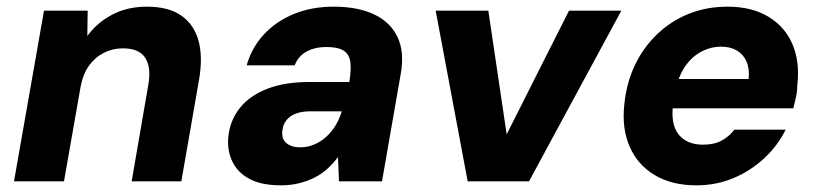

<svg xmlns="http://www.w3.org/2000/svg" viewBox="-20 -544 2456 576"><path d="M22 0 112 -512H243L242 -436Q271 -476 316.5 -500Q362 -524 421 -524Q485 -524 523.5 -497.5Q562 -471 575.5 -422Q589 -373 577 -304L524 0H375L425 -290Q434 -341 416 -370Q398 -399 348 -399Q318 -399 291.5 -385.5Q265 -372 247 -347Q229 -322 222 -285L172 0Z M823 12Q764 12 728 -7.5Q692 -27 676.5 -60.5Q661 -94 665 -134Q670 -183 699.5 -220Q729 -257 781.5 -277.5Q834 -298 908 -298H1028Q1034 -335 1031 -358Q1028 -381 1011 -392Q994 -403 959 -403Q925 -403 900 -389.5Q875 -376 864 -348H720Q735 -401 771.5 -440.5Q808 -480 861.5 -502Q915 -524 981 -524Q1054 -524 1103 -500.5Q1152 -477 1173 -432Q1194 -387 1182 -321L1126 0H997L994 -73Q980 -54 962.5 -38Q945 -22 923 -11Q901 0 876 6Q851 12 823 12ZM880 -102Q902 -102 921.5 -110Q941 -118 957.5 -132.5Q974 -147 986 -166.5Q998 -186 1005 -209V-210H910Q885 -210 867 -203Q849 -196 839 -183Q829 -170 827 -152Q824 -127 839.5 -114.5Q855 -102 880 -102Z M1383 0 1287 -512H1445L1500 -141L1687 -512H1844L1567 0Z M2069 12Q1996 12 1944.5 -18.5Q1893 -49 1869 -104Q1845 -159 1853 -231Q1859 -293 1883.5 -346Q1908 -399 1949.5 -439.5Q1991 -480 2045 -502Q2099 -524 2163 -524Q2235 -524 2285 -494Q2335 -464 2357.5 -411Q2380 -358 2372 -289Q2372 -271 2368 -253Q2364 -235 2360 -219H1955L1971 -307H2226Q2229 -338 2219.5 -359.5Q2210 -381 2190.5 -392.5Q2171 -404 2143 -404Q2112 -404 2083 -388.5Q2054 -373 2033.5 -342Q2013 -311 2005 -263L2000 -234Q1994 -198 2001.5 -170Q2009 -142 2031.5 -126Q2054 -110 2089 -110Q2123 -110 2145.5 -122.5Q2168 -135 2183 -155H2337Q2314 -108 2273.5 -70Q2233 -32 2181 -10Q2129 12 2069 12Z"/></svg>

Font: DM Sans 12pt Black
Style: Italic
Weight: 900
Italic angle: -10°
Version: Version 4.004;gftools[0.9.30]